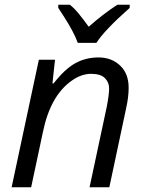

<svg xmlns="http://www.w3.org/2000/svg" viewBox="-20 -786 617 806"><path d="M438 -414.1Q438.5 -439.5 420.9 -457.5Q403.3 -476.1 362.3 -476.1Q321.3 -476.1 280.3 -446.8Q191.4 -383.8 160.2 -231.9L110.8 0H28.8L143.1 -535.2H210.9L200.2 -436H205.1Q252 -496.1 295.9 -520.5Q339.8 -544.9 393.6 -544.9Q448.2 -544.9 484.4 -510.7Q520.5 -476.6 520 -416Q520 -377.4 508.8 -328.1L439 0H356L428.2 -337.9Q438 -388.7 438 -414.1ZM224.6 -766.1H273.4Q293 -750.5 312.5 -726.1Q332 -701.7 352.5 -673.8Q412.6 -727.1 472.7 -766.1H524.4V-752.9Q416.5 -657.2 384.8 -606H306.6Q290 -652.3 245.6 -720.7L224.6 -752.9Z"/></svg>

Font: OpenSans-Italic
Style: Italic
Weight: 400
Italic angle: -12°
Foundry: Ascender Corporation
Version: Version 1.10